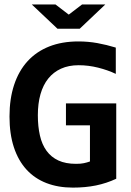

<svg xmlns="http://www.w3.org/2000/svg" viewBox="-20 -836 590 867"><path d="M277.8 -270V-369.1H504.9V-28.8Q460.9 -8.3 413.1 1.5Q365.2 11.2 309.1 11.2Q242.7 11.2 189.7 -9.3Q136.7 -29.8 99.6 -70.3Q62.5 -110.8 42.7 -170.9Q22.9 -231 22.9 -310.1Q22.9 -389.6 43.7 -452.6Q64.5 -515.6 104.2 -559.3Q144 -603 201.9 -626Q259.8 -648.9 334 -648.9Q377.9 -648.9 419.7 -641.4Q461.4 -633.8 502.9 -621.1V-502.4Q466.8 -519.5 423.1 -530.5Q379.4 -541.5 335 -541.5Q290 -541.5 255.6 -525.9Q221.2 -510.3 198 -481.4Q174.8 -452.6 162.8 -410.6Q150.9 -368.7 150.9 -315.9Q150.9 -265.1 160.2 -224.4Q169.4 -183.6 190.2 -155Q210.9 -126.5 243.7 -111.3Q276.4 -96.2 323.2 -96.2Q334.5 -96.2 342.8 -96.9Q351.1 -97.7 358.4 -99.1Q365.7 -100.6 372.3 -102.5Q378.9 -104.5 386.2 -106.9V-270ZM123.5 -815.9H230.5L290.5 -770L350.6 -815.9H455.6L339.8 -706.1H239.7ZM14.6 -638.2Z"/></svg>

Font: Code New Roman
Style: Bold
Weight: 700
Monospace: yes
Designer: Sam Radian
Foundry: Code New Roman
Version: Version 1.508 October 19, 2014